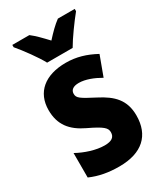

<svg xmlns="http://www.w3.org/2000/svg" viewBox="-193 -847 808 938"><g transform="rotate(-30 211.0 -378.0)"><path d="M142 -606H286C310 -648 359 -715 390 -753V-766H295C268 -746 244 -722 214 -689C184 -721 159 -747 134 -766H38V-753C69 -717 121 -646 142 -606ZM391 -165C391 -252 345 -297 269 -336C192 -376 178 -385 178 -409C178 -431 195 -443 226 -443C263 -443 306 -426 344 -404L385 -515C331 -544 280 -560 220 -560C103 -560 32 -502 32 -401C32 -319 72 -269 148 -233C228 -195 242 -180 242 -156C242 -128 223 -115 184 -115C136 -115 78 -134 33 -159V-21C83 1 135 10 195 10C323 10 391 -53 391 -165Z"/></g></svg>

Font: Noto Sans Myanmar UI Condensed ExtraBold
Style: Regular
Weight: 800
Width: 3
Designer: Monotype Design Team
Foundry: Monotype Imaging Inc.
Version: Version 2.103